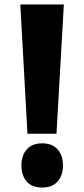

<svg xmlns="http://www.w3.org/2000/svg" viewBox="-20 -830 377 860"><path d="M266 -810 233 -231H103L71 -810ZM262 -89Q262 -44 238 -17Q214 10 169 10Q123 10 99.5 -17Q76 -44 76 -89Q76 -134 100 -161Q124 -188 169 -188Q214 -188 238 -161Q262 -134 262 -89Z"/></svg>

Font: TypoPRO Sinkin Sans
Style: 700 Bold
Weight: 700
Designer: Keith Bates
Foundry: K-Type
Version: Sinkin Sans (version 1.0)  by Keith Bates   •   © 2014   www